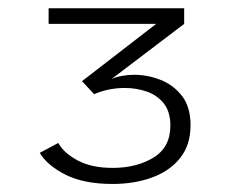

<svg xmlns="http://www.w3.org/2000/svg" viewBox="-20 -720 566 466"><path d="M253.5 -273.5Q184 -273.5 139.5 -295.8Q95 -318 76.5 -349L121.5 -373Q134.5 -349 168.2 -330.8Q202 -312.5 253.5 -312.5Q311.5 -312.5 352.5 -337.5Q393.5 -362.5 393.5 -415Q393.5 -449 377.5 -469Q361.5 -489 336.2 -497.8Q311 -506.5 283 -506.5Q243.5 -506.5 208.5 -491.5L179 -523L359 -662H98V-700H427V-662L250.5 -528Q260.5 -533 275.8 -535.8Q291 -538.5 305.5 -538.5Q338.5 -538.5 370 -526Q401.5 -513.5 422 -486.8Q442.5 -460 442.5 -416Q442.5 -368 417 -336.2Q391.5 -304.5 348.5 -289Q305.5 -273.5 253.5 -273.5Z"/></svg>

Font: Trispace SemiExpanded ExtraLight
Style: Regular
Weight: 200
Width: 6
Designer: Tyler Finck
Foundry: Etcetera Type Company
Version: Version 1.210; ttfautohint (v1.8.3)